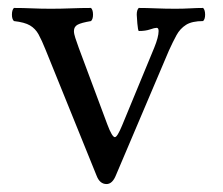

<svg xmlns="http://www.w3.org/2000/svg" viewBox="-20 -463 562 483"><path d="M329 -385Q327 -387 325.5 -404Q324 -421 324 -426Q324 -438 329 -443Q348 -443 372 -442Q396 -441 421 -441Q441 -441 458.5 -442Q476 -443 491 -443Q496 -438 496 -426Q496 -415 491 -410Q463 -410 448 -400.5Q433 -391 424 -374.5Q415 -358 405 -336L272 -23Q263 0 248 0Q231 0 223 -21L95 -337Q85 -362 77 -376.5Q69 -391 55.5 -399Q42 -407 15 -410Q10 -415 10 -426Q10 -438 15 -443Q38 -443 60.5 -442Q83 -441 108 -441Q133 -441 158.5 -442Q184 -443 209 -443Q214 -438 214 -426Q214 -415 209 -410Q185 -406 175.5 -401Q166 -396 166 -385Q166 -378 169.5 -367.5Q173 -357 178 -343L250 -150Q262 -118 269 -118Q275 -118 287 -147L368 -343Q379 -370 379 -385Q379 -393 374 -393Q369 -393 357.5 -389Q346 -385 329 -385Z"/></svg>

Font: Pochaevsk
Style: Regular
Weight: 400
Version: Version 1.210; ttfautohint (v1.8.4.7-5d5b)